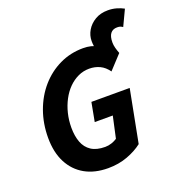

<svg xmlns="http://www.w3.org/2000/svg" viewBox="-146 -936 996 1069"><g transform="rotate(-20 352.0 -401.5)"><path d="M314 12Q234 12 176.5 -20.5Q119 -53 87.5 -114Q56 -175 56 -261Q56 -345 82.5 -418.5Q109 -492 157 -547Q205 -602 269.5 -633Q334 -664 409 -664Q434 -664 454.5 -659Q475 -654 493 -644L476 -624Q472 -643 470 -656Q468 -669 468 -685Q468 -718 485.5 -747.5Q503 -777 535 -796Q567 -815 611 -815Q638 -815 662 -808Q686 -801 704 -791L660 -698Q651 -704 644 -706Q637 -708 627 -708Q601 -708 587.5 -690.5Q574 -673 574 -638Q574 -622 578.5 -605Q583 -588 590 -570L514 -488Q493 -518 464.5 -531.5Q436 -545 402 -545Q367 -545 336 -530.5Q305 -516 279.5 -490.5Q254 -465 235.5 -430Q217 -395 207 -354.5Q197 -314 197 -270Q197 -220 211 -183Q225 -146 256 -125.5Q287 -105 338 -105Q358 -105 377 -111.5Q396 -118 409 -127L437 -255H330L351 -367H578L518 -56Q481 -27 428.5 -7.5Q376 12 314 12Z"/></g></svg>

Font: Source Sans 3 ExtraLight
Style: Bold Italic
Weight: 700
Italic angle: -11°
Version: Version 3.052;hotconv 1.1.0;makeotfexe 2.6.0